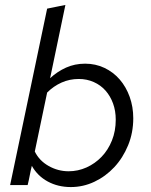

<svg xmlns="http://www.w3.org/2000/svg" viewBox="-20 -750 611 778"><path d="M520 -271Q520 -212 499 -161Q478 -110 443 -72.5Q408 -35 362.5 -13.5Q317 8 267 8Q215 8 173.5 -14.5Q132 -37 109 -78Q104 -58 100.5 -39Q97 -20 92 0H21Q59 -180 96 -357.5Q133 -535 171 -715Q190 -719 208 -722.5Q226 -726 245 -730Q229 -655 214 -581.5Q199 -508 183 -433Q212 -460 247.5 -476Q283 -492 325 -492Q367 -492 403 -475Q439 -458 465 -428Q491 -398 505.5 -357.5Q520 -317 520 -271ZM299 -430Q262 -430 229.5 -415.5Q197 -401 171 -375Q158 -315 146 -255.5Q134 -196 121 -136Q139 -99 177 -77.5Q215 -56 258 -56Q296 -56 330.5 -71.5Q365 -87 391.5 -114.5Q418 -142 433.5 -180.5Q449 -219 449 -265Q449 -301 438 -331Q427 -361 407.5 -383Q388 -405 360 -417.5Q332 -430 299 -430Z"/></svg>

Font: Rosa Sans Light
Style: Italic
Weight: 300
Italic angle: -12°
Designer: Pentagram / MCKL
Foundry: Pentagram / MCKL
Version: Version 1.005;September 16, 2019;FontCreator 11.5.0.2425 64-